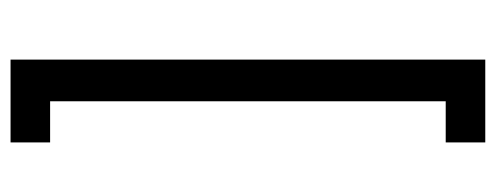

<svg xmlns="http://www.w3.org/2000/svg" viewBox="-308 -532 940 364"><g transform="rotate(90 162.0 -350.0)"><path d="M93 100V-800H250V-725H172V25H250V100Z"/></g></svg>

Font: Figtree
Style: Regular
Weight: 400
Designer: Erik Kennedy
Foundry: Erik Kennedy
Version: Version 2.002